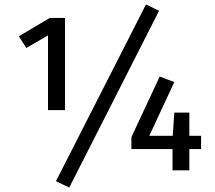

<svg xmlns="http://www.w3.org/2000/svg" viewBox="-20 -770 972 868"><path d="M274 -272H197V-610L99 -553L65 -606L205 -689H274ZM699 -721 293 78 233 49 640 -750ZM889 -96H836V0H760V-96H574V-150L702 -424L768 -399L655 -156H761L768 -261H836V-156H889Z"/></svg>

Font: FiraGOUPP
Style: Medium
Weight: 400
Designer: bBox Type
Foundry: bBox Type GmbH
Version: Version 1.001